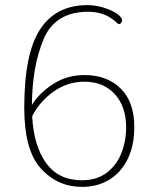

<svg xmlns="http://www.w3.org/2000/svg" viewBox="-20 -720 608 752"><path d="M506 -222Q506 -151 480.5 -98Q455 -45 408.5 -16.5Q362 12 301 12Q206 12 140.5 -59.5Q75 -131 75 -298Q75 -510 137 -605Q199 -700 323 -700Q353 -700 384.5 -690.5Q416 -681 437 -667Q458 -653 458 -640Q458 -633 453.5 -629Q449 -625 443 -626Q414 -654 385.5 -664Q357 -674 326 -674Q196 -674 151 -567Q106 -460 105 -309Q135 -357 189 -391.5Q243 -426 311 -426Q399 -426 452.5 -373.5Q506 -321 506 -222ZM474 -221Q474 -303 429.5 -351.5Q385 -400 311 -400Q244 -400 189.5 -361Q135 -322 106 -265Q112 -149 160.5 -81.5Q209 -14 301 -14Q359 -14 398 -43.5Q437 -73 455.5 -120.5Q474 -168 474 -221Z"/></svg>

Font: Arima Madurai Thin
Style: Regular
Weight: 250
Designer: Joana Correia and Natanael Gama
Foundry: NDISCOVER
Version: Version 1.020; ttfautohint (v1.5) -l 7 -r 28 -G 50 -x 13 -D 